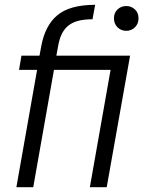

<svg xmlns="http://www.w3.org/2000/svg" viewBox="-20 -777 595 797"><path d="M134 -487H59L69 -546H144L151 -584Q167 -672 219 -714.5Q271 -757 375 -757L364 -697Q329 -697 304.5 -690.5Q280 -684 263 -670Q246 -656 236 -635Q226 -614 221 -584L214 -546H520L423 0H353L439 -487H204L118 0H48ZM504 -649Q483 -649 468 -663.5Q453 -678 453 -701Q453 -724 468 -738Q483 -752 504 -752Q525 -752 540 -738Q555 -724 555 -701Q555 -678 540 -663.5Q525 -649 504 -649Z"/></svg>

Font: SVN-Poppins Light
Style: Italic
Weight: 300
Italic angle: -10°
Designer: Ninad Kale (Devanagari), Jonny Pinhorn (Latin)
Foundry: Indian Type Foundry
Version: Version 3.002 2017; ttfautohint (v1.8.3)